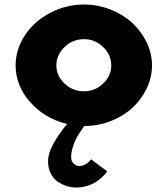

<svg xmlns="http://www.w3.org/2000/svg" viewBox="-20 -548 752 858"><path d="M49.8 -255.9Q49.8 -327.1 91.1 -389.9Q132.3 -452.6 203.4 -490.2Q274.4 -527.8 356 -527.8Q417 -527.8 473.4 -505.6Q529.8 -483.4 570.3 -446.3Q610.8 -409.2 635 -359.4Q659.2 -309.6 659.2 -255.9Q659.2 -202.1 635.3 -152.3Q611.3 -102.5 571 -65.7Q530.8 -28.8 474.6 -6.8Q418.5 15.1 356.9 15.1Q354.5 18.1 350.6 23.2Q346.7 28.3 336.4 44.2Q326.2 60.1 318.4 75.7Q310.5 91.3 304.2 113.3Q297.9 135.3 297.9 154.8Q297.9 172.4 309.3 183.1Q320.8 193.8 335 193.8Q348.6 193.8 361.8 186.3Q375 178.7 380.9 171.4L387.2 164.1L459 217.8Q457 220.7 453.4 225.6Q449.7 230.5 436.8 242.9Q423.8 255.4 409.2 264.9Q394.5 274.4 370.6 282.2Q346.7 290 320.8 290Q299.8 290 279.1 283.7Q258.3 277.3 238.8 264.4Q219.2 251.5 207 227.5Q194.8 203.6 194.8 172.9Q194.8 135.3 221.4 89.4Q248 43.5 279.8 5.9Q180.7 -17.6 115.2 -91.3Q49.8 -165 49.8 -255.9ZM268.6 -337.9Q231.9 -302.7 231.9 -255.9Q231.9 -209 268.6 -174.6Q305.2 -140.1 355 -140.1Q404.8 -140.1 440.9 -174.6Q477.1 -209 477.1 -255.9Q477.1 -302.7 440.9 -337.9Q404.8 -373 355 -373Q305.2 -373 268.6 -337.9Z"/></svg>

Font: Hussar Preview
Style: Bold
Weight: 700
Foundry: Cannot Into Space Fonts, PlusOne Fonts
Version: Version 2.29RC2 "Millennial"